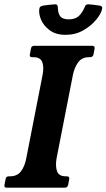

<svg xmlns="http://www.w3.org/2000/svg" viewBox="-29 -873 495 893"><path d="M234 -136Q228 -102 236 -77.5Q244 -53 277 -53H282Q295 -53 293 -40L288 -13Q285 0 272 0H2Q-11 0 -8 -13L-3 -40Q-1 -53 12 -53H18Q52 -53 69.5 -77.5Q87 -102 93 -136L169 -524Q176 -559 168 -583Q160 -607 126 -607H120Q107 -607 110 -620L115 -647Q117 -660 130 -660H400Q413 -660 411 -647L406 -620Q403 -607 390 -607H385Q352 -607 334.5 -583Q317 -559 310 -524ZM276 -711Q231 -711 202.5 -732Q174 -753 162 -781.5Q150 -810 154 -832Q155 -840 160.5 -843Q166 -846 172 -847Q186 -849 203.5 -851Q221 -853 228 -853Q234 -853 236.5 -850Q239 -847 240 -840Q240 -812 251 -797.5Q262 -783 290 -783Q320 -783 336.5 -797.5Q353 -812 365 -840Q367 -847 371 -850Q375 -853 381 -853Q388 -853 404.5 -851Q421 -849 434 -847Q449 -845 446 -832Q442 -810 418.5 -781.5Q395 -753 358.5 -732Q322 -711 276 -711Z"/></svg>

Font: Young Serif Light
Style: Italic
Weight: 300
Italic angle: -10.979°
Designer: Bastien Sozeau
Foundry: NBR — Bastien Sozeau
Version: Version 5.001